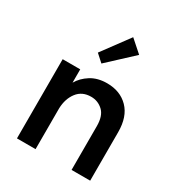

<svg xmlns="http://www.w3.org/2000/svg" viewBox="-171 -833 881 947"><g transform="rotate(30 269.5 -359.5)"><path d="M376 -249Q376 -308 347.5 -334.5Q319 -361 280 -361Q229 -361 201 -324.5Q173 -288 171 -233V0H65V-451H165V-375Q185 -410 223 -434Q261 -458 315 -458Q390 -458 436 -411Q482 -364 482 -276V0H376V-249ZM381 -658 241 -528 199 -566 312 -719Z"/></g></svg>

Font: Tilda Sans Semibold
Style: Regular
Weight: 600
Designer: ParaType Ltd
Foundry: ParaType Ltd
Version: Version 1.009